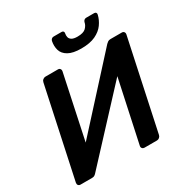

<svg xmlns="http://www.w3.org/2000/svg" viewBox="-199 -1052 1163 1210"><g transform="rotate(-30 382.0 -446.5)"><path d="M40 0Q29 0 23.5 -7Q18 -14 20 -25L159 -675Q161 -686 169.5 -693Q178 -700 188 -700H279Q289 -700 294.5 -693Q300 -686 298 -675L200 -213L629 -684Q634 -689 641.5 -694.5Q649 -700 661 -700H744Q754 -700 759.5 -693Q765 -686 763 -675L624 -24Q622 -14 614 -7Q606 0 596 0H505Q495 0 489 -7Q483 -14 485 -24L582 -476L155 -16Q152 -12 144 -6Q136 0 123 0ZM474 -740Q413 -740 380 -759Q347 -778 338 -808.5Q329 -839 336 -874Q338 -882 344 -887.5Q350 -893 359 -893H417Q426 -893 430 -887.5Q434 -882 432 -874Q429 -860 432 -847Q435 -834 448.5 -825.5Q462 -817 490 -817Q533 -817 551 -834.5Q569 -852 573 -874Q575 -882 581 -887.5Q587 -893 596 -893H654Q663 -893 667 -887.5Q671 -882 669 -874Q661 -839 639 -808.5Q617 -778 577 -759Q537 -740 474 -740Z"/></g></svg>

Font: Rubik Light Medium
Style: Italic
Weight: 500
Italic angle: -12°
Version: Version 2.104